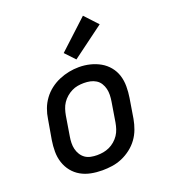

<svg xmlns="http://www.w3.org/2000/svg" viewBox="-143 -890 887 1003"><g transform="rotate(-20 300.0 -389.0)"><path d="M254 8Q222 8 191.5 2Q161 -4 135.5 -18.5Q110 -33 91.5 -56Q73 -79 63.5 -108Q54 -137 54 -168.5Q54 -200 59 -231L78 -341Q82 -369 92 -396Q102 -423 119.5 -447Q137 -471 160.5 -489Q184 -507 211 -518.5Q238 -530 266 -535.5Q294 -541 322 -541Q354 -541 384 -533.5Q414 -526 439.5 -511.5Q465 -497 484 -474Q503 -451 512 -422.5Q521 -394 521 -362Q521 -330 516 -299L498 -189Q493 -161 483 -134Q473 -107 456 -83.5Q439 -60 415 -41.5Q391 -23 364 -11.5Q337 0 309 4Q281 8 254 8ZM255 -76Q273 -76 290 -79Q307 -82 323.5 -89.5Q340 -97 354.5 -109.5Q369 -122 379 -137Q389 -152 394.5 -169Q400 -186 403 -203L421 -313Q424 -331 424.5 -349Q425 -367 421 -383.5Q417 -400 408 -414.5Q399 -429 384.5 -438Q370 -447 353 -450.5Q336 -454 318 -454Q300 -454 283 -451Q266 -448 250 -440Q234 -432 220 -420Q206 -408 196 -393Q186 -378 180.5 -361Q175 -344 172 -327L154 -217Q151 -200 150.5 -182Q150 -164 154 -147.5Q158 -131 167 -116.5Q176 -102 189.5 -92.5Q203 -83 220.5 -79.5Q238 -76 255 -76ZM324 -583 273 -637 434 -786 501 -714Z"/></g></svg>

Font: Iosevka Curly Medium Extended
Style: Italic
Weight: 500
Width: 7
Italic angle: -9°
Monospace: yes
Designer: Belleve Invis
Foundry: Belleve Invis
Version: Version 11.1.0; ttfautohint (v1.8.3)